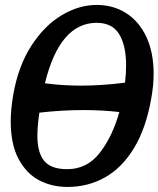

<svg xmlns="http://www.w3.org/2000/svg" viewBox="-20 -749 642 778"><path d="M23.5 -256.5Q23.5 -306.5 34 -367Q54.5 -483 107.8 -564.8Q161 -646.5 230.8 -687.8Q300.5 -729 371.5 -729Q439 -729 491.2 -695.8Q543.5 -662.5 573 -599.5Q602.5 -536.5 602.5 -450.5Q602.5 -403 593 -351Q572 -230 523.5 -149.8Q475 -69.5 406 -30.5Q337 8.5 253 8.5Q191 8.5 139.2 -18.2Q87.5 -45 55.5 -104.5Q23.5 -164 23.5 -256.5ZM463.5 -295Q394.5 -303 319 -303Q230.5 -303 139.5 -292.5Q131.5 -236.5 131.5 -198.5Q131.5 -131 159 -97.2Q186.5 -63.5 252.5 -63.5Q333 -63.5 384.5 -130Q436 -196.5 463.5 -295ZM307.5 -402Q392 -402 486.5 -414Q491 -450 491 -484.5Q491 -563.5 463.2 -610Q435.5 -656.5 371.5 -656.5Q222 -656.5 162 -411.5Q233.5 -402 307.5 -402Z"/></svg>

Font: JuliaMono SemiBoldItalic
Style: Regular
Weight: 600
Italic angle: -9°
Monospace: yes
Designer: cormullion
Foundry: corm
Version: Version 0.049; ttfautohint (v1.8.4)